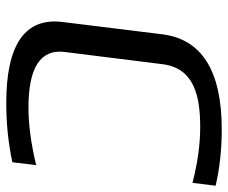

<svg xmlns="http://www.w3.org/2000/svg" viewBox="-76 -624 710 597"><g transform="rotate(90 278.5 -325.0)"><path d="M375 -593C429 -593 486 -585 548 -569L557 -641C501 -654 442 -660 382 -660C200 -660 101 -598 86 -474L48 -166C33 -49 117 10 299 10C363 10 424 4 484 -9L493 -83C427 -67 367 -59 314 -59C190 -59 132 -96 141 -171L179 -475C191 -574 277 -593 375 -593Z"/></g></svg>

Font: Gamestation Display
Style: Italic
Weight: 400
Designer: Jonas Hecksher
Foundry: Jonas Hecksher, Playtypeª, e-types AS
Version: Version 1.003